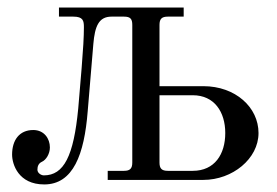

<svg xmlns="http://www.w3.org/2000/svg" viewBox="-20 -476 734 508"><path d="M12 -67C12 -41 29 12 97 12C174 12 203 -68 212 -181L227 -360C231 -406 241 -432 275 -432H308C325 -432 330 -426 330 -410V-46C330 -30 324 -24 308 -24H265V0H518C595 0 664 -56 664 -124C664 -192 603 -248 518 -248H402V-410C402 -426 408 -432 424 -432H466V-456H136V-432H174C200 -432 202 -421 202 -404C202 -379 200 -345 196 -296L187 -189C175 -63 149 -12 96 -12C89 -12 79 -18 79 -27C79 -36 82 -44 91 -48C102 -53 112 -69 112 -86C112 -109 97 -132 68 -132C31 -132 12 -105 12 -67ZM402 -46V-224H490C547 -224 576 -180 576 -124C576 -68 548 -24 490 -24H424C408 -24 402 -30 402 -46Z"/></svg>

Font: Old Standard
Style: Regular
Weight: 400
Designer: Alexey Kryukov <alexios@thessalonica.org.ru>
Version: Version 2.0